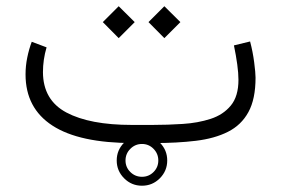

<svg xmlns="http://www.w3.org/2000/svg" viewBox="-20 -462 908 620"><path d="M356.9 56.2Q356.9 22.5 380.9 -1.5Q404.8 -25.4 438.5 -25.4Q472.2 -25.4 496.1 -1.5Q520 22.5 520 56.2Q520 89.8 496.1 113.8Q472.2 137.7 438.5 137.7Q404.8 137.7 380.9 113.8Q356.9 89.8 356.9 56.2ZM385.3 56.2Q385.3 78.1 400.9 93.5Q416.5 108.9 438.5 108.9Q460.4 108.9 475.8 93.5Q491.2 78.1 491.2 56.2Q491.2 34.2 475.8 18.6Q460.4 2.9 438.5 2.9Q416.5 2.9 400.9 18.6Q385.3 34.2 385.3 56.2ZM476.1 0H410.2Q236.3 0 149.4 -56.4Q62.5 -112.8 62.5 -221.7Q62.5 -249 67.9 -275.6Q73.2 -302.2 82.5 -327.1L130.4 -309.1Q118.7 -269.5 118.7 -229Q119.1 -138.7 194.6 -98.6Q270 -58.6 405.3 -58.6H472.7Q521.5 -58.6 570.3 -61.8Q619.1 -64.9 659.9 -78.1Q700.7 -91.3 725.3 -121.1Q750 -150.9 750 -204.1Q750 -225.6 746.1 -254.2Q742.2 -282.7 735.4 -315.4L787.6 -328.1Q796.4 -294.9 800.8 -260.7Q805.2 -226.6 805.2 -211.4Q805.2 -142.1 782.2 -100.1Q759.3 -58.1 716.1 -36.4Q672.9 -14.6 612.3 -7.3Q551.8 0 476.1 0ZM459.5 -390.6 510.7 -441.9 562.5 -390.6 510.7 -338.9ZM312 -390.6 363.3 -441.9 415 -390.6 363.3 -338.9Z"/></svg>

Font: Vazir Thin UI
Style: Thin-UI
Weight: 100
Designer: Saber Rastikerdar
Foundry: Saber Rastikerdar
Version: Version 30.0.0